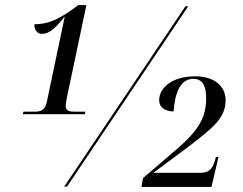

<svg xmlns="http://www.w3.org/2000/svg" viewBox="-20 -739 961 760"><path d="M70 -287H316L318 -297H274C255 -297 240 -300 240 -320C240 -329 243 -342 245 -354L322 -719H290C216 -663 172 -643 116 -643C116 -621 126 -605 146 -605C176 -605 199 -628 235 -672H236L165 -334C158 -301 139 -297 117 -297H73ZM234 0H245L725 -714H714ZM540 1H817L845 -118H835L829 -98C820 -70 806 -55 774 -55H587L731 -162C818 -230 873 -270 873 -342C873 -400 826 -437 753 -437C663 -437 610 -393 610 -342C610 -316 631 -298 667 -298C673 -373 694 -427 746 -427C787 -427 796 -389 796 -350C796 -277 769 -227 686 -154L546 -34Z"/></svg>

Font: Noto Serif Display SemiCondensed
Style: Italic
Weight: 400
Width: 4
Italic angle: -12°
Designer: Monotype Design Team
Foundry: Monotype Imaging Inc.
Version: Version 2.009